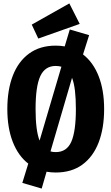

<svg xmlns="http://www.w3.org/2000/svg" viewBox="-20 -997 655 1129"><path d="M307.7 -728.7Q334.9 -728.7 360.5 -724.1L390.3 -823.6L504.1 -790.3L468.2 -676.9Q527.7 -631.3 560 -549.2Q592.3 -467.2 592.3 -355.9Q592.3 -243.1 560 -159.2Q527.7 -75.4 464.4 -29Q401 17.4 307.7 17.4Q280 17.4 253.8 12.8L225.1 111.8L111.3 78.5L146.2 -34.9Q87.2 -80.5 55.1 -162.6Q23.1 -244.6 23.1 -355.9Q23.1 -468.7 55.4 -552.3Q87.7 -635.9 151.3 -682.3Q214.9 -728.7 307.7 -728.7ZM307.7 -609.2Q244.6 -609.2 216.9 -549.2Q189.2 -489.2 189.2 -355.9Q189.2 -229.7 212.8 -170.3L341 -604.6Q326.2 -609.2 307.7 -609.2ZM426.2 -355.9Q426.2 -417.4 420.8 -463.1Q415.4 -508.7 403.6 -539.5L276.9 -106.7Q290.8 -102.6 307.7 -102.6Q372.3 -102.6 399.2 -163.3Q426.2 -224.1 426.2 -355.9ZM387.7 -976.9 448.7 -856.4 205.1 -770.3 166.7 -852.3Z"/></svg>

Font: FiraCode Nerd Font Mono
Style: Bold
Weight: 700
Monospace: yes
Designer: Carrois Corporate, Edenspiekermann AG, Nikita Prokopov
Foundry: Carrois Corporate, Edenspiekermann AG, Nikita Prokopov
Version: Version 6.002;Nerd Fonts 3.3.0